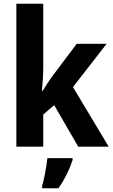

<svg xmlns="http://www.w3.org/2000/svg" viewBox="-20 -780 600 1021"><path d="M210 -425Q210 -396 208 -361Q206 -326 203 -297H207Q217 -314 232.5 -337.5Q248 -361 260 -377L388 -547H547L368 -317L558 0H396L268 -221L210 -171V0H67V-760H210ZM366 71Q354 108 335 146.5Q316 185 291 221H204V208Q210 189 215.5 162.5Q221 136 225.5 108.5Q230 81 232 61H366Z"/></svg>

Font: Noto Sans Lao UI SemCond
Style: Bold
Weight: 700
Width: 4
Designer: Monotype Design Team
Foundry: Monotype Imaging Inc.
Version: Version 2.000; ttfautohint (v1.8.4.7-5d5b)